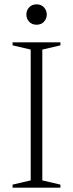

<svg xmlns="http://www.w3.org/2000/svg" viewBox="-20 -865 336 885"><path d="M258.5 -14V0H38V-14L121.5 -33.5V-636.5L38 -656V-670H258.5V-656L175 -636.5V-33.5ZM148.5 -751Q127 -751 114.2 -765Q101.5 -779 101.5 -798Q101.5 -817 114.2 -831Q127 -845 148.5 -845Q170 -845 182.8 -831Q195.5 -817 195.5 -798Q195.5 -779 182.8 -765Q170 -751 148.5 -751Z"/></svg>

Font: Newsreader Text Light
Style: Regular
Weight: 300
Designer: Hugues Gentile
Foundry: Production Type
Version: Version 1.002